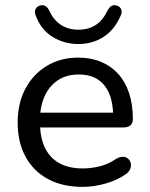

<svg xmlns="http://www.w3.org/2000/svg" viewBox="-20 -721 585 750"><path d="M303 9Q224 9 167.5 -21.5Q111 -52 80 -108.5Q49 -165 49 -242Q49 -318 79.5 -375Q110 -432 163.5 -464Q217 -496 286 -496Q335 -496 374.5 -479.5Q414 -463 442 -432Q470 -401 484.5 -356.5Q499 -312 499 -256Q499 -240 489.5 -231.5Q480 -223 462 -223H120V-281H439L422 -267Q422 -319 406.5 -355.5Q391 -392 361.5 -411Q332 -430 288 -430Q240 -430 206 -407.5Q172 -385 154 -344.5Q136 -304 136 -251V-245Q136 -155 179 -109Q222 -63 303 -63Q335 -63 368.5 -71Q402 -79 433 -100Q448 -109 460.5 -108.5Q473 -108 481 -100.5Q489 -93 491 -82.5Q493 -72 488 -60Q483 -48 469 -39Q436 -16 390.5 -3.5Q345 9 303 9ZM286 -549Q231 -549 186 -576.5Q141 -604 120 -659Q114 -674 118.5 -684.5Q123 -695 135 -699Q147 -703 156.5 -698Q166 -693 173 -678Q190 -642 218.5 -623.5Q247 -605 286 -605Q326 -605 354 -623.5Q382 -642 399 -678Q407 -693 416 -698Q425 -703 437 -699Q449 -695 453.5 -684.5Q458 -674 451 -659Q427 -604 384 -576.5Q341 -549 286 -549Z"/></svg>

Font: Nunito Medium
Style: Regular
Weight: 500
Designer: Vernon Adams
Foundry: Vernon Adams
Version: Version 3.601